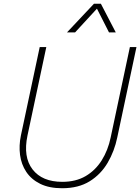

<svg xmlns="http://www.w3.org/2000/svg" viewBox="-20 -990 745 1020"><path d="M336 -818 479 -970H516L595 -818H559L495 -944L379 -818ZM310 10Q241 10 193.5 -13.5Q146 -37 119.5 -77Q93 -117 86.5 -167Q80 -217 91 -270L191 -740H226L126 -270Q102 -156 153 -90Q204 -24 311 -24Q383 -24 435 -54.5Q487 -85 520.5 -138.5Q554 -192 568 -260L670 -740H705L603 -260Q588 -187 552 -125.5Q516 -64 456.5 -27Q397 10 310 10Z"/></svg>

Font: Be Vietnam Pro Thin
Style: Italic
Weight: 100
Italic angle: -12°
Designer: Lam Bao, Tony Le, Vietanh Nguyen
Foundry: Yellow Type Foundry
Version: Version 1.002; ttfautohint (v1.8.3)